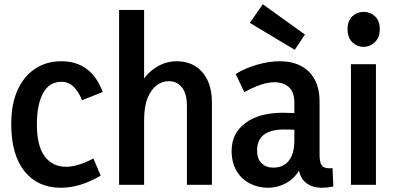

<svg xmlns="http://www.w3.org/2000/svg" viewBox="-20 -872 1869 906"><path d="M267 14Q158 14 95.5 -64Q33 -142 33 -287Q33 -380 62.5 -446Q92 -512 145.5 -547.5Q199 -583 269 -583Q340 -583 388.5 -547Q437 -511 465 -438L367 -399Q352 -438 328 -462Q304 -486 270 -486Q212 -486 183 -432Q154 -378 154 -285Q154 -183 191 -134Q228 -85 292 -85Q318 -85 350 -94.5Q382 -104 421 -124L455 -43Q403 -13 357 0.5Q311 14 267 14Z M862 0V-374Q862 -430 838.5 -459.5Q815 -489 776 -489Q746 -489 719.5 -469.5Q693 -450 676.5 -409.5Q660 -369 660 -304V0H542V-825H660V-404H617Q640 -494 694.5 -538.5Q749 -583 814 -583Q862 -583 899.5 -561Q937 -539 958.5 -495Q980 -451 980 -385V0Z M1371 -637 1159 -764 1220 -852 1419 -709ZM1386 -114 1409 -113Q1398 -69 1372 -41Q1346 -13 1312.5 0.5Q1279 14 1244 14Q1198 14 1158.5 -6.5Q1119 -27 1096 -66Q1073 -105 1073 -161Q1073 -243 1138 -291.5Q1203 -340 1316 -340Q1338 -340 1367.5 -338.5Q1397 -337 1420 -332V-254Q1395 -258 1372.5 -259.5Q1350 -261 1321 -261Q1276 -261 1247.5 -249Q1219 -237 1206 -215Q1193 -193 1193 -161Q1193 -123 1214 -102Q1235 -81 1270 -81Q1299 -81 1321 -94Q1343 -107 1356 -135.5Q1369 -164 1369 -210V-387Q1369 -438 1343 -461Q1317 -484 1275 -484Q1244 -484 1207 -471Q1170 -458 1133 -437L1092 -523Q1138 -551 1194 -567Q1250 -583 1300 -583Q1356 -583 1398 -562Q1440 -541 1464 -498.5Q1488 -456 1488 -391V-141Q1488 -108 1497.5 -93Q1507 -78 1533 -78Q1536 -78 1540.5 -78Q1545 -78 1549 -79L1553 8Q1539 11 1525.5 12.5Q1512 14 1500 14Q1446 14 1416 -16.5Q1386 -47 1386 -114Z M1636 0V-569H1754V0ZM1695 -651Q1665 -651 1642.5 -672.5Q1620 -694 1620 -735Q1620 -774 1642.5 -795Q1665 -816 1696 -816Q1727 -816 1749.5 -795Q1772 -774 1772 -735Q1772 -695 1749 -673Q1726 -651 1695 -651Z"/></svg>

Font: Yaldevi ExtraLight SemiBold
Style: Regular
Weight: 600
Version: Version 1.100